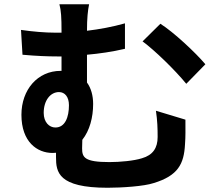

<svg xmlns="http://www.w3.org/2000/svg" viewBox="-20 -829 1040 905"><path d="M736 -717 652 -634C709 -592 804 -500 858 -434L948 -526C903 -580 798 -678 736 -717ZM241 -228C212 -228 186 -253 186 -297C186 -356 218 -395 258 -395C286 -395 305 -372 305 -333C305 -277 287 -228 241 -228ZM419 -339C419 -379 409 -414 390 -440V-571C447 -576 510 -585 569 -599V-719C509 -702 448 -691 390 -684C390 -743 394 -780 400 -809H260C268 -780 270 -746 270 -683V-675H240C193 -675 134 -680 79 -688L86 -571C152 -565 206 -563 249 -563H270V-495H266C157 -495 81 -406 81 -288C81 -160 155 -108 228 -108L244 -109V-88C244 -18 254 56 487 56C555 56 659 49 704 34C820 -1 847 -57 852 -148C855 -189 854 -213 854 -265L715 -307C722 -260 723 -223 723 -183C723 -132 701 -98 649 -83C611 -71 546 -65 496 -65C378 -65 367 -87 367 -130L368 -170C403 -214 419 -276 419 -339Z"/></svg>

Font: Noto Sans TC
Style: Bold
Weight: 700
Designer: Ryoko NISHIZUKA 西塚涼子 (kana, bopomofo & ideographs); Paul D. Hunt (Latin, Greek & Cyrillic); Sandoll Communications 산돌커뮤니
Foundry: Adobe
Version: Version 2.004;hotconv 1.0.118;makeotfexe 2.5.65603